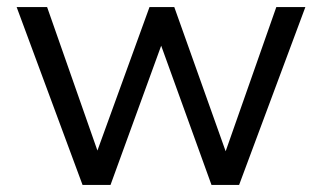

<svg xmlns="http://www.w3.org/2000/svg" viewBox="-20 -522 909 542"><path d="M213 0 27 -502H113L255 -97L402 -502H472L617 -95L760 -502H842L655 0H577L435 -393L292 0Z"/></svg>

Font: Mulish
Style: Regular
Weight: 400
Designer: Vernon Adams
Foundry: Vernon Adams
Version: Version 3.603; ttfautohint (v1.8.3)